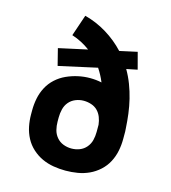

<svg xmlns="http://www.w3.org/2000/svg" viewBox="-110 -824 821 922"><g transform="rotate(15 300.0 -363.5)"><path d="M300 8Q270 8 240 3Q210 -2 183 -14.5Q156 -27 133.5 -47.5Q111 -68 97 -94.5Q83 -121 77 -150.5Q71 -180 71 -210V-231Q71 -261 77 -290.5Q83 -320 97 -346.5Q111 -373 133.5 -393.5Q156 -414 183.5 -426.5Q211 -439 240.5 -445.5Q270 -452 300 -452Q315 -452 329.5 -450.5Q344 -449 358 -446Q351 -463 342.5 -479Q334 -495 324 -510L134 -468L113 -551L255 -582Q235 -597 212 -609Q189 -621 164 -629L200 -735Q258 -720 309.5 -688.5Q361 -657 401 -614L488 -633L510 -550L456 -539Q474 -508 487 -474Q500 -440 508.5 -405Q517 -370 521.5 -334.5Q526 -299 528 -263Q529 -255 529 -247Q529 -239 529 -231V-210Q529 -180 523 -150.5Q517 -121 503 -94.5Q489 -68 466.5 -47.5Q444 -27 417 -14.5Q390 -2 360 3Q330 8 300 8ZM300 -102Q321 -102 340.5 -109.5Q360 -117 373.5 -133Q387 -149 392 -169Q397 -189 397 -210V-221Q397 -227 397 -233.5Q397 -240 397 -246Q395 -265 388 -283Q381 -301 368 -314Q355 -327 336.5 -333Q318 -339 299 -339Q278 -339 258.5 -331Q239 -323 226 -307.5Q213 -292 208 -271.5Q203 -251 203 -231V-210Q203 -189 208 -169Q213 -149 226.5 -133Q240 -117 259.5 -109.5Q279 -102 300 -102Z"/></g></svg>

Font: Iosevka Curly XBdEx
Style: Regular
Weight: 800
Width: 7
Monospace: yes
Designer: Belleve Invis
Foundry: Belleve Invis
Version: Version 11.1.0; ttfautohint (v1.8.3)